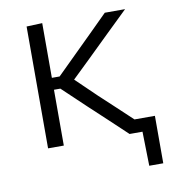

<svg xmlns="http://www.w3.org/2000/svg" viewBox="-74 -564 697 769"><g transform="rotate(-10 274.0 -179.5)"><path d="M84.5 0V-495.5L148.5 -498V-275.5H180L258 -352.5Q294 -388 330.5 -424Q366.5 -460 402.5 -495.5H485Q440 -452 395.5 -408.8Q351 -365.5 307 -322.5L235 -253L318 -173Q350 -143.5 382 -113.5Q413.5 -83.5 445.5 -54H528.5V139H471.5L468.5 0H416Q379 -35 341.8 -69.8Q304.5 -104.5 267.5 -139L174.5 -227H148.5V0Z"/></g></svg>

Font: Heraclito Light
Style: Regular
Weight: 300
Designer: Kostas Bartsokas (font) & Cristiano Sobral (main changes)
Foundry: Kostas Bartsokas (font) & Cristiano Sobral (main changes)
Version: Version 1.00;July 8, 2020;FontCreator 13.0.0.2655 64-bit